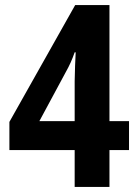

<svg xmlns="http://www.w3.org/2000/svg" viewBox="-20 -736 543 756"><path d="M488 -145V-259H411V-716H276L17 -256V-145H274V0H411V-145ZM274 -416V-259H135L240 -454C253 -477 264 -501 274 -530H278C277 -515 274 -443 274 -416Z"/></svg>

Font: Noto Sans Hebrew Condensed
Style: Bold
Weight: 700
Width: 3
Designer: Monotype Design Team
Foundry: Monotype Imaging Inc.
Version: Version 2.004